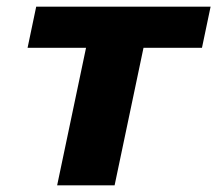

<svg xmlns="http://www.w3.org/2000/svg" viewBox="-20 -558 654 578"><path d="M152 0H325L412 -414H588L614 -538H89L63 -414H239Z"/></svg>

Font: Geist ExtraBold
Style: Italic
Weight: 800
Italic angle: -12°
Designer: Basement.studio, Andrés Briganti, Mateo Zaragoza
Foundry: Basement.studio, Vercel, Andrés Briganti, Guido Ferreyra, Mateo Zaragoza
Version: Version 1.500